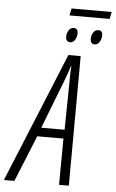

<svg xmlns="http://www.w3.org/2000/svg" viewBox="-129 -1016 637 1058"><g transform="rotate(5 189.5 -487.0)"><path d="M437 -935 445 -974H223L215 -935ZM404 -841Q404 -868 381 -868Q363 -868 353 -852Q343 -836 343 -817Q343 -788 367 -788Q383 -788 393.5 -804.5Q404 -821 404 -841ZM268 -841Q268 -868 245 -868Q227 -868 217 -852Q207 -836 207 -817Q207 -788 232 -788Q248 -788 258 -804.5Q268 -821 268 -841ZM220 -579Q237 -623 247 -657H250Q248 -641 247.5 -621Q247 -601 247 -579L243 -305H114ZM-8 0 96 -256H241L239 0H293L296 -717H228L-66 0Z"/></g></svg>

Font: Noto Sans Display Condensed Light
Style: Italic
Weight: 300
Width: 3
Designer: Monotype Design team
Foundry: Monotype Imaging Inc.
Version: 1.000